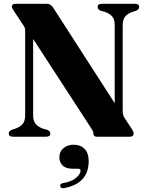

<svg xmlns="http://www.w3.org/2000/svg" viewBox="-20 -720 770 1011"><path d="M245 -17Q245 -0.5 223 0H48Q26 -0.5 26 -17Q26 -30 42 -36.5L60.5 -42.5Q85.5 -51 99 -66.8Q112.5 -82.5 112.5 -113V-554.5Q112.5 -567 110.2 -574Q108 -581 98.5 -593.5L55 -659.5Q42.5 -677.5 42.5 -685Q42.5 -700 61.5 -700H227Q246 -700 259.5 -680.5L584 -176.5V-587Q584 -617 571 -632.8Q558 -648.5 532 -657.5L510 -663.5Q494 -670.5 494 -683Q494 -700 515.5 -700H691Q713 -700 713 -683Q713 -670.5 696.5 -663.5L678 -657.5Q653 -649 639.5 -633.2Q626 -617.5 626 -587V-137.5Q626 -113 636.5 -98L670 -47Q679 -34 681.2 -28Q683.5 -22 683.5 -16.5Q683.5 0 663 0H491Q472 0 472 -16Q472 -21.5 469.5 -28.2Q467 -35 458 -48L154.5 -515V-113Q154.5 -83.5 167.8 -67.5Q181 -51.5 206.5 -42.5L228.5 -36.5Q245 -29.5 245 -17ZM363 168.5Q326.5 168.5 309.5 151Q292.5 133.5 292.5 108.5Q292.5 79 313.8 60.5Q335 42 367.5 42Q403.5 42 425.2 64Q447 86 447 128.5Q447 246 318 270.5Q300.5 274.5 297.5 261Q294 248.5 310 244.5Q357 237 380.5 216.5Q404 196 404 179Q404 168.5 392 168.5Z"/></svg>

Font: Fraunces 72pt
Style: Bold
Weight: 700
Version: Version 1.000;[b76b70a41]